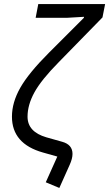

<svg xmlns="http://www.w3.org/2000/svg" viewBox="-20 -760 539 948"><path d="M156 -672 169 -740H499L486 -674L271 -454Q184 -366 150 -304Q116 -242 116 -184Q116 -109 209 -82L287 -60Q338 -46 338 0Q338 23 324 54L273 168L206 140L263 13L192 -7Q39 -50 39 -184Q39 -254 80 -326.5Q121 -399 223 -501L394 -672L395 -677L309 -672Z"/></svg>

Font: Aneliza
Style: Italic
Weight: 400
Italic angle: -11.31°
Designer: Mike Abbink, Paul van der Laan, Pieter van Rosmalen
Foundry: Bold Monday
Version: Version 3.0